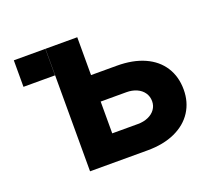

<svg xmlns="http://www.w3.org/2000/svg" viewBox="-96 -655 869 781"><g transform="rotate(-20 338.5 -265.0)"><path d="M169 -415.5H32.5V-530.3H169ZM641.2 -182.4Q641.2 -128.4 614.6 -87.2Q588 -45.9 537.7 -22.9Q487.4 0 418.5 0H169.5V-530.3H307.1V-114.2H418.5Q443.1 -114.2 462.8 -122.9Q482.4 -131.5 493.3 -146.8Q504.3 -162.1 504.3 -181.8Q504.3 -202.5 493.3 -218.5Q482.4 -234.4 462.8 -243.1Q443.1 -251.8 418.5 -251.8H259.7V-366.4H418.5Q487.8 -366.4 537.9 -344Q588 -321.6 614.6 -279.9Q641.2 -238.3 641.2 -182.4Z"/></g></svg>

Font: Pretendard Std Variable
Style: Regular
Weight: 400
Designer: Base glyphs from Inter by Rasmus Andersson; Hangeul glyphs from Noto Sans CJK(Source Han Sans) by Jang Soo-young and Kan
Foundry: Kil Hyung-jin
Version: Version 1.309;Glyphs 3.2 (3225)